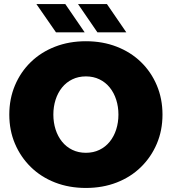

<svg xmlns="http://www.w3.org/2000/svg" viewBox="-20 -917 850 950"><path d="M405 13Q322 13 252.5 -14Q183 -41 132.5 -90.5Q82 -140 54 -206Q26 -272 26 -350Q26 -428 54 -494.5Q82 -561 132.5 -610Q183 -659 252.5 -686Q322 -713 405 -713Q488 -713 557.5 -686Q627 -659 677.5 -610Q728 -561 756 -494.5Q784 -428 784 -350Q784 -272 756 -206Q728 -140 677.5 -90.5Q627 -41 557.5 -14Q488 13 405 13ZM405 -161Q442 -161 472 -175.5Q502 -190 523 -216Q544 -242 555 -276.5Q566 -311 566 -350Q566 -389 555 -423.5Q544 -458 523 -484Q502 -510 472 -524.5Q442 -539 405 -539Q368 -539 338 -524.5Q308 -510 287 -484Q266 -458 255 -423.5Q244 -389 244 -350Q244 -311 255 -276.5Q266 -242 287 -216Q308 -190 338 -175.5Q368 -161 405 -161ZM462 -757 366 -897H509L605 -757ZM257 -757 160 -897H303L399 -757Z"/></svg>

Font: MuseoModerno Thin Black
Style: Regular
Weight: 900
Version: Version 1.002